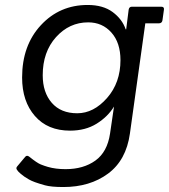

<svg xmlns="http://www.w3.org/2000/svg" viewBox="-20 -519 680 773"><path d="M235 234Q186 234 161 227Q136 220 121 214.5Q106 209 96.5 203.5Q87 198 78 192Q46 169 46 158Q46 154 50 150L81 113Q88 104 98 112Q129 137 144 143Q159 149 173 153Q204 162 244 162Q316 162 364 127.5Q412 93 423 19L439 -90Q414 -49 369 -21Q324 7 262 7Q172 7 120.5 -52Q69 -111 69 -207Q69 -336 144.5 -417.5Q220 -499 333 -499Q395 -499 433.5 -470.5Q472 -442 486 -401H488L498 -480Q500 -492 511 -492H629Q642 -492 640 -480L634 -437Q632 -425 619 -425H565L503 19Q488 126 415 180Q342 234 235 234ZM465 -277Q465 -347 428.5 -388Q392 -429 335 -429Q259 -429 205.5 -369.5Q152 -310 152 -216Q152 -147 188.5 -105Q225 -63 291 -63Q357 -63 411 -124.5Q465 -186 465 -277Z"/></svg>

Font: Sanchez
Style: Italic
Weight: 400
Designer: Daniel Hernández
Foundry: LatinoType
Version: Version 1.001